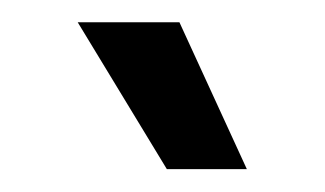

<svg xmlns="http://www.w3.org/2000/svg" viewBox="-20 -694 284 168"><path d="M137 -674.5 196 -546H126L48 -674.5Z"/></svg>

Font: Anek Tamil Condensed Medium
Style: Regular
Weight: 500
Width: 3
Designer: Aadarsh Rajan (Tamil), Yesha Goshar (Latin)
Foundry: Ek Type
Version: Version 1.003